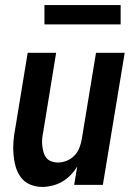

<svg xmlns="http://www.w3.org/2000/svg" viewBox="-20 -728 540 756"><path d="M147 8Q121 8 98.5 -1.5Q76 -11 62 -30Q48 -49 41.5 -72.5Q35 -96 33 -121Q31 -146 33 -171.5Q35 -197 40 -222L89 -520H201L150 -207Q147 -193 146 -180Q145 -167 146.5 -154Q148 -141 151.5 -128.5Q155 -116 162.5 -106.5Q170 -97 182.5 -92.5Q195 -88 208 -88Q225 -88 242.5 -95Q260 -102 273 -115.5Q286 -129 292.5 -146Q299 -163 302 -180L358 -520H471L385 0H272L284 -72Q273 -54 258 -38.5Q243 -23 224.5 -12.5Q206 -2 186 3Q166 8 147 8ZM155 -632V-708H455V-632Z"/></svg>

Font: Iosevka SS04
Style: Bold Italic
Weight: 700
Italic angle: -9°
Monospace: yes
Designer: Belleve Invis
Foundry: Belleve Invis
Version: Version 19.0.0; ttfautohint (v1.8.4)